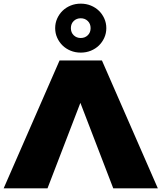

<svg xmlns="http://www.w3.org/2000/svg" viewBox="-39 -1031 884 1051"><path d="M221 0H-19L287 -700H519L825 0H581L401 -468ZM403 -743Q373 -743 347.5 -753.5Q322 -764 303.5 -782Q285 -800 274 -824.5Q263 -849 263 -877Q263 -905 274 -929.5Q285 -954 303.5 -972Q322 -990 347.5 -1000.5Q373 -1011 403 -1011Q433 -1011 458.5 -1000.5Q484 -990 502.5 -972Q521 -954 532 -929.5Q543 -905 543 -877Q543 -849 532 -824.5Q521 -800 502.5 -782Q484 -764 458.5 -753.5Q433 -743 403 -743ZM403 -823Q426 -823 441.5 -838Q457 -853 457 -877Q457 -901 441.5 -916Q426 -931 403 -931Q380 -931 364.5 -916Q349 -901 349 -877Q349 -853 364.5 -838Q380 -823 403 -823Z"/></svg>

Font: Montserrat-Alt1 Black
Style: Regular
Weight: 900
Designer: Differentunic
Foundry: Differentunic
Version: Version 7.222